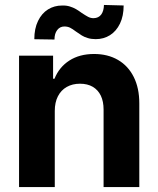

<svg xmlns="http://www.w3.org/2000/svg" viewBox="-20 -755 638 775"><path d="M201.1 0H56.9V-530.3H194.3V-437.3H200Q218.9 -484.2 260 -510.6Q301.1 -537.1 359.7 -537.1Q415 -537.1 456.1 -513.2Q497.3 -489.3 519.8 -444.4Q542.3 -399.5 542.3 -338V0H398.1V-312.8Q398.1 -345.5 387 -368.8Q375.8 -392 354.5 -404.6Q333.2 -417.1 302.8 -417.1Q272.6 -417.1 249.5 -404.1Q226.5 -391.1 213.8 -366.4Q201.1 -341.7 201.1 -307.3ZM230.6 -732.7Q247.7 -733.3 261.7 -728.9Q275.7 -724.6 286.4 -718.4Q297.2 -712.2 310.3 -702.5Q325.1 -692.7 335.5 -687.1Q345.9 -681.6 357.7 -681.6Q378.2 -682.1 388.6 -696.4Q399 -710.7 399.6 -735L479.1 -732.9Q479.1 -690.5 464.3 -659.8Q449.5 -629.1 424 -613Q398.5 -597 366.5 -597Q348.7 -597 334.6 -601.3Q320.4 -605.5 310.3 -611.8Q300.1 -618 286.7 -627.6Q272.6 -638.4 262.6 -643.3Q252.6 -648.1 239.9 -648.1Q222 -648.1 211 -633.8Q199.9 -619.5 199.9 -595.4L118.5 -596.7Q118.5 -639.6 133.5 -670.4Q148.5 -701.3 173.8 -717Q199.1 -732.7 230.6 -732.7Z"/></svg>

Font: Pretendard GOV Variable
Style: Regular
Weight: 400
Designer: Base glyphs from Inter by Rasmus Andersson; Hangul glyphs from Noto Sans CJK(Source Han Sans) by Jang Soo-young and Kang
Foundry: Kil Hyung-jin
Version: Version 1.307;Glyphs 3.2 (3192)